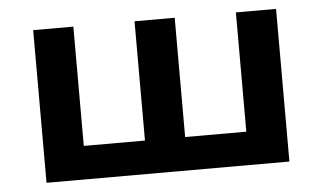

<svg xmlns="http://www.w3.org/2000/svg" viewBox="-41 -556 1041 619"><g transform="rotate(-5 479.0 -247.0)"><path d="M86 0V-494H216V-108H414V-494H544V-108H742V-494H872V0Z"/></g></svg>

Font: Nunito Sans 10pt SemiExpanded
Style: Bold
Weight: 700
Width: 6
Designer: Vernon Adams
Foundry: Vernon Adams
Version: Version 3.101;gftools[0.9.27]